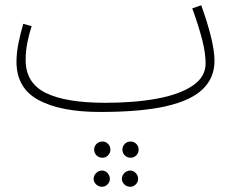

<svg xmlns="http://www.w3.org/2000/svg" viewBox="-20 -407 915 734"><path d="M363 21Q212 21 127.5 -24.5Q43 -70 43 -171Q43 -205 51 -244Q59 -283 69 -316L101 -307Q92 -280 85 -246Q78 -212 78 -178Q78 -90 154.5 -52Q231 -14 383 -14Q494 -14 580.5 -30Q667 -46 716.5 -79.5Q766 -113 766 -164Q766 -204 753 -255Q740 -306 715 -375L749 -387Q770 -331 785 -272.5Q800 -214 800 -174Q800 -110 755.5 -66.5Q711 -23 615 -1Q519 21 363 21ZM479 196Q466 196 457 187Q448 178 448 165Q448 152 457 143Q466 134 479 134Q492 134 501 143Q510 152 510 165Q510 178 501 187Q492 196 479 196ZM372 196Q358 196 349 187Q340 178 340 165Q340 152 349 143Q358 134 372 134Q384 134 393 143Q402 152 402 165Q402 178 393 187Q384 196 372 196ZM478 307Q465 307 455.5 298Q446 289 446 277Q446 264 455.5 254.5Q465 245 478 245Q490 245 499 254.5Q508 264 508 277Q508 289 499 298Q490 307 478 307ZM370 307Q357 307 347.5 298Q338 289 338 277Q338 264 347.5 254.5Q357 245 370 245Q382 245 391 254.5Q400 264 400 277Q400 289 391 298Q382 307 370 307Z"/></svg>

Font: Noto Sans Arabic SemCond ExtLt
Style: Regular
Weight: 200
Width: 4
Designer: Monotype Design Team, Nadine Chahine, Nizar Qandah and Khaled Hosny
Foundry: Monotype Imaging Inc.
Version: Version 2.012; ttfautohint (v1.8.4.7-5d5b)